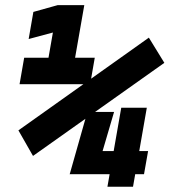

<svg xmlns="http://www.w3.org/2000/svg" viewBox="-20 -713 647 733"><path d="M106 -117.7 50.3 -215.3 548.3 -569.3 607.4 -473.1ZM147.5 -391.6 200.2 -693.4H301.8L249 -391.6ZM54.7 -391.6 72.3 -492.7H169.4L151.9 -391.6ZM244.1 -391.6 261.7 -492.7H341.8L324.2 -391.6ZM89.4 -564 107.4 -667.5 200.2 -693.4 182.1 -588.9ZM390.1 0 442.9 -301.8H540.5L487.8 0ZM245.6 -47.9 300.3 -136.2H418.9L403.3 -47.9ZM246.1 -47.9 313.5 -285.6H415.5L345.7 -47.9ZM491.2 -47.9 506.8 -136.2H545.4L529.8 -47.9Z"/></svg>

Font: Cascadia Code PL
Style: Italic
Weight: 400
Italic angle: -10°
Monospace: yes
Designer: Aaron Bell
Foundry: Saja Typeworks
Version: Version 2404.023